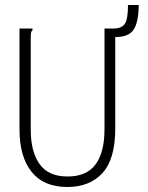

<svg xmlns="http://www.w3.org/2000/svg" viewBox="-20 -737 590 768"><path d="M249 11Q155 11 106.5 -49.5Q58 -110 58 -219V-623H110V-616Q105 -612 104 -605Q103 -598 103 -581V-218Q103 -130 138.5 -80.5Q174 -31 250 -31Q326 -31 362 -79Q398 -127 398 -221V-623H441V-222Q441 -101 390 -45Q339 11 249 11ZM440 -589 434 -623Q467 -623 479.5 -642Q492 -661 492 -717H535Q534 -646 513.5 -617Q493 -588 440 -589Z"/></svg>

Font: Inconsolata SemiExpanded Light
Style: Regular
Weight: 300
Width: 6
Monospace: yes
Designer: Raph Levien, Cyreal, Brenton Simpson
Foundry: Raph Levien, Cyreal, Google
Version: Version 3.001; ttfautohint (v1.8.2.53-6de2)